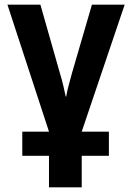

<svg xmlns="http://www.w3.org/2000/svg" viewBox="-20 -567 570 827"><path d="M76 104V0H191L12 -547H154L238 -252Q247 -223 253 -196.5Q259 -170 263 -151H265Q268 -170 275 -196.5Q282 -223 290 -252L376 -547H517L332 0H449V104H332V240H191V104Z"/></svg>

Font: Noto Sans Mono Condensed
Style: Bold
Weight: 700
Width: 3
Designer: Monotype Design Team
Foundry: Monotype Imaging Inc.
Version: Version 2.014